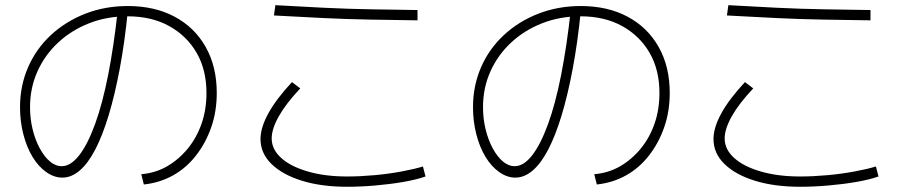

<svg xmlns="http://www.w3.org/2000/svg" viewBox="-20 -749 3560 746"><path d="M528.9 -72.2Q584.4 -76.7 630 -103.3Q675.6 -130 710 -172.2Q744.4 -214.4 763.3 -268.9Q782.2 -323.3 782.2 -387.8Q782.2 -477.8 743.9 -543.9Q705.6 -610 637.2 -647.8Q568.9 -685.6 475.6 -685.6Q394.4 -685.6 325.6 -658.3Q256.7 -631.1 205.6 -583.3Q154.4 -535.6 125.6 -471.7Q96.7 -407.8 96.7 -332.2Q96.7 -287.8 106.7 -246.7Q116.7 -205.6 134.4 -172.8Q152.2 -140 173.9 -121.7Q195.6 -103.3 220 -103.3Q254.4 -103.3 287.2 -145Q320 -186.7 348.9 -265.6Q377.8 -344.4 400 -456.7Q422.2 -568.9 437.8 -711.1L476.7 -706.7Q464.4 -583.3 445 -480.6Q425.6 -377.8 401.7 -299.4Q377.8 -221.1 350 -167.8Q322.2 -114.4 290 -86.7Q257.8 -58.9 222.2 -58.9Q190 -58.9 159.4 -80.6Q128.9 -102.2 106.1 -140Q83.3 -177.8 70.6 -227.8Q57.8 -277.8 57.8 -332.2Q57.8 -415.6 88.9 -487.2Q120 -558.9 177.2 -612.2Q234.4 -665.6 311.1 -695.6Q387.8 -725.6 476.7 -725.6Q581.1 -725.6 658.9 -683.9Q736.7 -642.2 779.4 -566.1Q822.2 -490 822.2 -387.8Q822.2 -316.7 801.1 -255.6Q780 -194.4 742.2 -145.6Q704.4 -96.7 652.8 -67.8Q601.1 -38.9 538.9 -32.2Z M992.2 -208.9Q992.2 -253.3 1022.8 -308.9Q1053.3 -364.4 1114.4 -430L1146.7 -405.6Q1091.1 -346.7 1063.3 -297.2Q1035.6 -247.8 1035.6 -211.1Q1035.6 -168.9 1072.2 -135.6Q1108.9 -102.2 1175.6 -82.8Q1242.2 -63.3 1328.9 -63.3Q1378.9 -63.3 1434.4 -68.3Q1490 -73.3 1540.6 -82.8Q1591.1 -92.2 1623.3 -102.2L1633.3 -63.3Q1598.9 -51.1 1547.8 -42.2Q1496.7 -33.3 1438.9 -28.3Q1381.1 -23.3 1328.9 -23.3Q1228.9 -23.3 1153.3 -46.7Q1077.8 -70 1035 -111.7Q992.2 -153.3 992.2 -208.9ZM1602.2 -670Q1512.2 -671.1 1420.6 -672.8Q1328.9 -674.4 1235.6 -678.9Q1142.2 -683.3 1044.4 -688.9L1050 -728.9Q1144.4 -723.3 1237.8 -718.9Q1331.1 -714.4 1422.2 -712.8Q1513.3 -711.1 1602.2 -710Z M2288.9 -72.2Q2344.4 -76.7 2390 -103.3Q2435.6 -130 2470 -172.2Q2504.4 -214.4 2523.3 -268.9Q2542.2 -323.3 2542.2 -387.8Q2542.2 -477.8 2503.9 -543.9Q2465.6 -610 2397.2 -647.8Q2328.9 -685.6 2235.6 -685.6Q2154.4 -685.6 2085.6 -658.3Q2016.7 -631.1 1965.6 -583.3Q1914.4 -535.6 1885.6 -471.7Q1856.7 -407.8 1856.7 -332.2Q1856.7 -287.8 1866.7 -246.7Q1876.7 -205.6 1894.4 -172.8Q1912.2 -140 1933.9 -121.7Q1955.6 -103.3 1980 -103.3Q2014.4 -103.3 2047.2 -145Q2080 -186.7 2108.9 -265.6Q2137.8 -344.4 2160 -456.7Q2182.2 -568.9 2197.8 -711.1L2236.7 -706.7Q2224.4 -583.3 2205 -480.6Q2185.6 -377.8 2161.7 -299.4Q2137.8 -221.1 2110 -167.8Q2082.2 -114.4 2050 -86.7Q2017.8 -58.9 1982.2 -58.9Q1950 -58.9 1919.4 -80.6Q1888.9 -102.2 1866.1 -140Q1843.3 -177.8 1830.6 -227.8Q1817.8 -277.8 1817.8 -332.2Q1817.8 -415.6 1848.9 -487.2Q1880 -558.9 1937.2 -612.2Q1994.4 -665.6 2071.1 -695.6Q2147.8 -725.6 2236.7 -725.6Q2341.1 -725.6 2418.9 -683.9Q2496.7 -642.2 2539.4 -566.1Q2582.2 -490 2582.2 -387.8Q2582.2 -316.7 2561.1 -255.6Q2540 -194.4 2502.2 -145.6Q2464.4 -96.7 2412.8 -67.8Q2361.1 -38.9 2298.9 -32.2Z M2752.2 -208.9Q2752.2 -253.3 2782.8 -308.9Q2813.3 -364.4 2874.4 -430L2906.7 -405.6Q2851.1 -346.7 2823.3 -297.2Q2795.6 -247.8 2795.6 -211.1Q2795.6 -168.9 2832.2 -135.6Q2868.9 -102.2 2935.6 -82.8Q3002.2 -63.3 3088.9 -63.3Q3138.9 -63.3 3194.4 -68.3Q3250 -73.3 3300.6 -82.8Q3351.1 -92.2 3383.3 -102.2L3393.3 -63.3Q3358.9 -51.1 3307.8 -42.2Q3256.7 -33.3 3198.9 -28.3Q3141.1 -23.3 3088.9 -23.3Q2988.9 -23.3 2913.3 -46.7Q2837.8 -70 2795 -111.7Q2752.2 -153.3 2752.2 -208.9ZM3362.2 -670Q3272.2 -671.1 3180.6 -672.8Q3088.9 -674.4 2995.6 -678.9Q2902.2 -683.3 2804.4 -688.9L2810 -728.9Q2904.4 -723.3 2997.8 -718.9Q3091.1 -714.4 3182.2 -712.8Q3273.3 -711.1 3362.2 -710Z"/></svg>

Font: Paperlogy 2 ExtraLight
Style: Regular
Weight: 250
Designer: redesigned by Lee Juim, glyphs from Gmarket Sans & Montserrat
Foundry: PT&
Version: Version 1.001